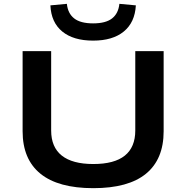

<svg xmlns="http://www.w3.org/2000/svg" viewBox="-20 -972 973 1002"><path d="M467 10Q284 10 191 -65.5Q98 -141 98 -287V-705H247V-291Q247 -204 302.5 -160Q358 -116 467 -116Q577 -116 631.5 -160Q686 -204 686 -291V-705H834V-287Q834 -141 742 -65.5Q650 10 467 10ZM466 -760Q363 -760 305 -807.5Q247 -855 243 -944L329 -952Q334 -902 367 -876Q400 -850 466 -850Q532 -850 565 -876Q598 -902 603 -952L689 -944Q684 -855 626 -807.5Q568 -760 466 -760Z"/></svg>

Font: Nunito Sans 10pt Expanded
Style: Bold
Weight: 700
Width: 7
Designer: Vernon Adams
Foundry: Vernon Adams
Version: Version 3.101;gftools[0.9.27]